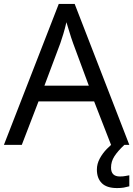

<svg xmlns="http://www.w3.org/2000/svg" viewBox="-20 -737 679 977"><path d="M545 0 459 -221H176L91 0H0L279 -717H360L638 0ZM352 -517Q349 -525 342 -546Q335 -567 328.5 -589.5Q322 -612 318 -624Q311 -593 302 -563.5Q293 -534 287 -517L206 -301H432ZM545 116Q545 161 590 161Q607 161 618.5 158.5Q630 156 638 155V211Q624 215 610 217.5Q596 220 576 220Q523 220 498 195Q473 170 473 126Q473 97 487.5 70Q502 43 523.5 21Q545 -1 565 -15L613 0Q579 32 562 58.5Q545 85 545 116Z"/></svg>

Font: Noto Sans Palmyrene
Style: Regular
Weight: 400
Designer: Monotype Design Team
Foundry: Monotype Imaging Inc.
Version: Version 2.001; ttfautohint (v1.8.4.7-5d5b)